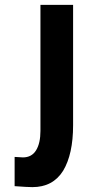

<svg xmlns="http://www.w3.org/2000/svg" viewBox="-20 -520 380 788"><path d="M113 248Q197 248 239 181Q280 113 280 -6V-500H146V17Q146 68 128 97Q110 126 74 126L40 124V244Q93 248 113 248Z"/></svg>

Font: Online Auction - Bold
Style: Bold
Weight: 500
Designer: Mohamed Mostafa, the designer of Online Auction
Foundry: Kief Type Foundry
Version: ""